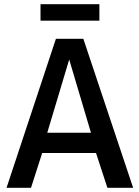

<svg xmlns="http://www.w3.org/2000/svg" viewBox="-20 -890 661 910"><path d="M11 0 245 -706H375L611 0H489L435 -165H180L127 0ZM204 -261H411L308 -608ZM172 -792V-870H451V-792Z"/></svg>

Font: Georama Medium
Style: Regular
Weight: 500
Designer: Jean-Baptiste Levee
Foundry: Production Type
Version: Version 1.000